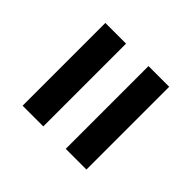

<svg xmlns="http://www.w3.org/2000/svg" viewBox="-59 -635 689 689"><g transform="rotate(-45 285.5 -290.0)"><path d="M75 -347V-452H495V-347ZM75 -128V-233H495V-128Z"/></g></svg>

Font: AWOL-DM SemiBold
Style: Regular
Weight: 600
Designer: Colophon Foundry, Jonny Pinhorn, Mikhail Sharanda
Foundry: Colophon Foundry
Version: Version 1.000;Glyphs 3.2.3 (3260)